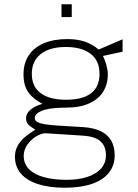

<svg xmlns="http://www.w3.org/2000/svg" viewBox="-20 -708 644 899"><path d="M50 26Q50 -3.5 63.5 -26.8Q77 -50 94 -64.2Q111 -78.5 132.5 -92.5L145 -101Q143.5 -102 142 -103Q140.5 -104 139 -105Q121 -115.5 111.5 -126Q102 -136.5 102 -155Q102 -176 121.8 -193.5Q141.5 -211 179 -222Q146 -239.5 126.8 -259Q107.5 -278.5 98.8 -302.8Q90 -327 90 -360Q90 -411 114.2 -448.2Q138.5 -485.5 184.8 -505.2Q231 -525 295 -525Q342 -525 376.8 -513.2Q411.5 -501.5 442 -476Q443.5 -477 446 -478Q448.5 -479 451.5 -480Q477 -491 507 -504Q537 -517 554 -524V-466L462 -446Q470.5 -430 477.8 -404.2Q485 -378.5 485 -360Q485 -315 463.8 -279.8Q442.5 -244.5 398.2 -224.2Q354 -204 288 -204Q285 -204 282.5 -204Q280 -204 277 -204Q206 -202.5 174.5 -188.8Q143 -175 143 -156Q143 -146 150.5 -139.8Q158 -133.5 175.5 -129.2Q193 -125 224.5 -122L250 -120L308.5 -116.5Q322 -115.5 336.8 -114.8Q351.5 -114 367 -113Q418 -110 451.5 -93.8Q485 -77.5 501 -49Q517 -20.5 517 19Q517 67 489.5 101.2Q462 135.5 409.8 153.2Q357.5 171 284 171Q209.5 171 157 153.8Q104.5 136.5 77.2 104Q50 71.5 50 26ZM476 19Q476 -23.5 450.5 -46.5Q425 -69.5 366 -73L194 -84Q177.5 -85 152.5 -71Q127.5 -57 109.2 -32.2Q91 -7.5 91 22Q91 58 114.8 83Q138.5 108 183.8 121Q229 134 293 134Q344 134 385.5 121.5Q427 109 451.5 83Q476 57 476 19ZM446 -362Q446 -424.5 404 -456.2Q362 -488 289 -488Q212.5 -488 170.8 -455Q129 -422 129 -362Q129 -303 170.2 -272Q211.5 -241 289 -241Q367.5 -241 406.8 -271.5Q446 -302 446 -362ZM268 -688H316V-628H268Z"/></svg>

Font: Public Sans VF
Style: Regular
Weight: 400
Designer: Pablo Impallari, Rodrigo Fuenzalida (Modified by Dan O. Williams and USWDS)
Version: Version 1.003